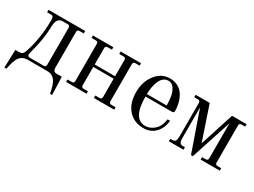

<svg xmlns="http://www.w3.org/2000/svg" viewBox="-44 -972 2163 1632"><g transform="rotate(30 1037.0 -156.0)"><path d="M12 156 18 -20H52Q75 -20 85.5 -28.5Q96 -37 103 -56Q156 -211 156 -392Q156 -432 134 -432H92V-456H452V-432H410Q388 -432 388 -410V-56Q390 -20 420 -20H474L480 156H460L452 120Q445 84 430 54Q402 0 343 0H151Q90 0 62 54Q47 84 40 120L32 156ZM136 -42Q136 -24 158 -24H294Q316 -24 316 -46V-410Q316 -432 294 -432H245Q184 -432 184 -340Q184 -293 174 -227Q164 -161 154 -125Q136 -60 136 -42Z M528 0V-24H570Q592 -24 592 -46V-410Q592 -432 570 -432H528V-456H728V-432H686Q664 -432 664 -410V-250H864V-410Q864 -432 842 -432H800V-456H1000V-432H958Q936 -432 936 -410V-46Q936 -24 958 -24H1000V0H800V-24H842Q864 -24 864 -46V-226H664V-46Q664 -24 686 -24H728V0Z M1174 -254H1368Q1368 -304 1360.5 -344.5Q1353 -385 1332 -414.5Q1311 -444 1278 -444Q1227 -444 1200.5 -388.5Q1174 -333 1174 -254ZM1086 -226Q1086 -325 1141 -396.5Q1196 -468 1280 -468Q1326 -468 1361.5 -447.5Q1397 -427 1416 -394Q1435 -361 1444.5 -324Q1454 -287 1454 -248Q1454 -237 1447 -233.5Q1440 -230 1423 -230H1174Q1174 -12 1296 -12Q1342 -12 1382.5 -47Q1423 -82 1434 -156H1458Q1452 -83 1407.5 -35.5Q1363 12 1292 12Q1199 12 1142.5 -51Q1086 -114 1086 -226Z M1536 0V-24H1556Q1578 -24 1586 -37.5Q1594 -51 1594 -78V-410Q1594 -432 1572 -432H1536V-456H1674L1786 -124L1893 -456H2036V-432H2000Q1978 -432 1978 -410V-46Q1978 -24 2000 -24H2036V0H1848V-24H1884Q1906 -24 1906 -46V-390L1776 8H1758L1622 -382V-78Q1622 -51 1630 -37.5Q1638 -24 1660 -24H1680V0Z"/></g></svg>

Font: Old Standard TT
Style: Regular
Weight: 400
Designer: Alexey Kryukov <alexios@thessalonica.org.ru>
Version: Version 2.2